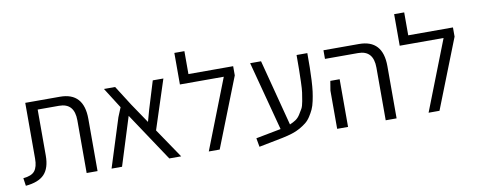

<svg xmlns="http://www.w3.org/2000/svg" viewBox="-64 -1012 3321 1336"><g transform="rotate(-10 1597.0 -344.0)"><path d="M30 14 22 -41Q81 -46 103.5 -74.5Q126 -103 126 -161V-555H371Q539 -555 539 -369V0H462V-372Q462 -494 354 -494H203V-169Q203 -81 162 -37.5Q121 6 30 14Z M1130 0H1046L819 -341L712 0H638L747 -344L774 -410L682 -555H761L850 -415L944 -276L967 -359L1027 -555H1102L989 -208Z M1279 -555H1595V-490L1402 0H1325L1518 -494H1208V-717H1279Z M2043 -555H2119Q2119 -494 2118.5 -452.5Q2118 -411 2115.5 -364Q2113 -317 2109 -286Q2105 -255 2097.5 -220Q2090 -185 2079.5 -162.5Q2069 -140 2053.5 -116Q2038 -92 2018.5 -76.5Q1999 -61 1973.5 -46.5Q1948 -32 1916.5 -22Q1885 -12 1846 -4L1678 29L1667 -33L1844 -67L1715 -555H1792L1914 -87Q1938 -97 1956 -109Q1974 -121 1987.5 -142Q2001 -163 2010.5 -180Q2020 -197 2026 -232Q2032 -267 2035.5 -291Q2039 -315 2040.5 -367Q2042 -419 2042.5 -452.5Q2043 -486 2043 -555Z M2575 0V-372Q2575 -494 2467 -494H2233V-555H2484Q2652 -555 2652 -369V0ZM2232 0V-270L2243 -337H2309V0Z M2832 -555H3148V-490L2955 0H2878L3071 -494H2761V-717H2832Z"/></g></svg>

Font: Assistant
Style: Regular
Weight: 400
Designer: Hebrew By Ben Nathan, Latin by Paul Hunt
Version: Version 2.001;PS 002.001;hotconv 1.0.88;makeotf.lib2.5.64775